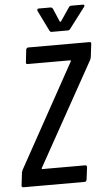

<svg xmlns="http://www.w3.org/2000/svg" viewBox="-60 -929 541 968"><g transform="rotate(-5 211.0 -445.5)"><path d="M10 -10 18 -77Q20 -83 23 -89L312 -612Q313 -614 312 -615.5Q311 -617 310 -617H94Q84 -617 86 -627L93 -690Q94 -694 97 -697Q100 -700 104 -700H414Q424 -700 422 -690L414 -623Q414 -621 410 -611L119 -88Q118 -86 119 -84.5Q120 -83 122 -83H338Q347 -83 347 -73L339 -10Q337 0 328 0H18Q14 0 11.5 -3Q9 -6 10 -10ZM166 -884Q166 -891 175 -891H234Q240 -891 245 -884L274 -816Q275 -815 277 -815Q279 -815 280 -816L326 -884Q331 -891 338 -891H398Q403 -891 404.5 -887.5Q406 -884 402 -879L323 -775Q318 -768 311 -768H228Q222 -768 218 -775L167 -879Q166 -881 166 -884Z"/></g></svg>

Font: Barlow Condensed Medium
Style: Italic
Weight: 500
Width: 3
Italic angle: -7°
Designer: Jeremy Tribby
Foundry: Tribby Type
Version: Version 1.408